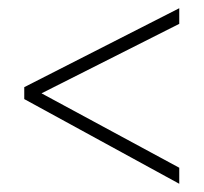

<svg xmlns="http://www.w3.org/2000/svg" viewBox="-20 -638 495 467"><path d="M416 -191 39 -397V-426L416 -618V-580L81 -411L416 -230Z"/></svg>

Font: Noto Sans Tamil UI Condensed ExtraLight
Style: Regular
Weight: 200
Width: 3
Designer: Jelle Bosma - Monotype Design Team
Foundry: Monotype Imaging Inc.
Version: Version 2.004; ttfautohint (v1.8.4.7-5d5b)